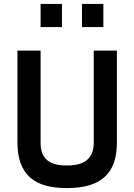

<svg xmlns="http://www.w3.org/2000/svg" viewBox="-20 -950 682 979"><path d="M187 -223Q187 -189 196.5 -166.5Q206 -144 224 -130.5Q242 -117 266.5 -111.5Q291 -106 321 -106Q352 -106 377 -112Q402 -118 420 -131.5Q438 -145 448 -167.5Q458 -190 458 -223V-692H576V-223Q576 -161 559.5 -117Q543 -73 510.5 -45Q478 -17 430.5 -4Q383 9 321 9Q259 9 212 -4Q165 -17 133.5 -45Q102 -73 85.5 -117Q69 -161 69 -223V-692H187ZM187 -930H296V-812H187ZM398 -930H507V-812H398Z"/></svg>

Font: Panefresco 800wt
Style: Regular
Weight: 800
Designer: Campivisivi
Foundry: Campivisivi & Chank Co
Version: Version 1.001